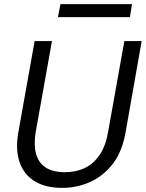

<svg xmlns="http://www.w3.org/2000/svg" viewBox="-20 -899 707 931"><path d="M281 12Q201 12 148.5 -20Q96 -52 75 -112.5Q54 -173 69 -258L148 -700H232L153 -258Q143 -196 155 -152.5Q167 -109 202 -86.5Q237 -64 295 -64Q348 -64 390.5 -84Q433 -104 462.5 -147Q492 -190 504 -258L583 -700H667L589 -258Q573 -165 527.5 -105.5Q482 -46 418 -17Q354 12 281 12ZM261 -816 273 -879H620L610 -816Z"/></svg>

Font: DM Sans 16pt
Style: Italic
Weight: 400
Italic angle: -10°
Version: Version 4.004;gftools[0.9.30]